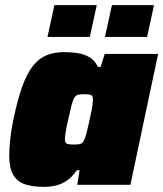

<svg xmlns="http://www.w3.org/2000/svg" viewBox="-20 -720 636 748"><path d="M151 8Q106 8 76 -2.5Q46 -13 31 -39.5Q16 -66 16 -113Q16 -140 19.5 -175Q23 -210 32 -253Q48 -331 66.5 -382.5Q85 -434 108.5 -463.5Q132 -493 162 -505Q192 -517 230 -517Q258 -517 283 -513Q308 -509 328.5 -497Q349 -485 362 -459H372L388 -510H596L488 0H281L290 -57H279Q261 -30 240 -16Q219 -2 196.5 3Q174 8 151 8ZM268 -157Q282 -157 290 -158.5Q298 -160 302.5 -165.5Q307 -171 311 -182Q314 -190 318 -205.5Q322 -221 326 -239.5Q330 -258 334 -276Q338 -294 340 -309Q342 -324 342 -331Q342 -346 335.5 -349.5Q329 -353 309 -353Q294 -353 285 -351Q276 -349 270 -340Q264 -331 259 -311Q254 -291 246 -255Q239 -225 236 -206.5Q233 -188 233 -177Q233 -168 236.5 -163.5Q240 -159 248 -158Q256 -157 268 -157ZM389 -576 416 -700H580L553 -576ZM165 -576 192 -700H357L330 -576Z"/></svg>

Font: Saira Thin Black
Style: Italic
Weight: 900
Italic angle: -12°
Version: Version 1.101